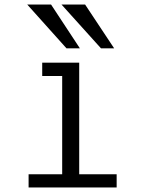

<svg xmlns="http://www.w3.org/2000/svg" viewBox="-20 -826 640 846"><path d="M166 -550H329V-58H494V0H106V-58H254V-168V-491H166ZM100 -806H205L332 -613H273ZM251 -806H355L483 -613H425Z"/></svg>

Font: JuliaMono Light
Style: Regular
Weight: 300
Monospace: yes
Designer: cormullion
Foundry: corm
Version: Version 0.054; ttfautohint (v1.8.4)